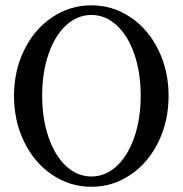

<svg xmlns="http://www.w3.org/2000/svg" viewBox="-20 -696 693 729"><path d="M327.1 13.2Q245.6 13.2 178 -32.5Q110.4 -78.1 71.8 -157.2Q33.2 -236.3 33.2 -332Q33.2 -427.2 71.8 -506.1Q110.4 -585 178 -630.4Q245.6 -675.8 327.1 -675.8Q408.2 -675.8 475.6 -630.4Q543 -585 581.5 -506.1Q620.1 -427.2 620.1 -332Q620.1 -236.3 581.5 -157.2Q543 -78.1 475.6 -32.5Q408.2 13.2 327.1 13.2ZM327.1 -25.9Q380.4 -25.9 423.1 -65.4Q465.8 -105 490 -175.3Q514.2 -245.6 514.2 -333Q514.2 -420.4 490 -490.5Q465.8 -560.5 423.1 -599.9Q380.4 -639.2 327.1 -639.2Q273.4 -639.2 230.7 -599.6Q188 -560.1 164.1 -490.2Q140.1 -420.4 140.1 -333Q140.1 -245.6 164.1 -175.5Q188 -105.5 230.7 -65.7Q273.4 -25.9 327.1 -25.9Z"/></svg>

Font: Junicode SmCond Medium
Style: Regular
Weight: 500
Width: 4
Designer: Peter S. Baker
Version: Version 2.206